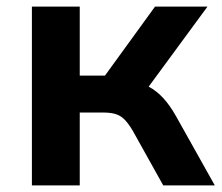

<svg xmlns="http://www.w3.org/2000/svg" viewBox="-20 -559 668 579"><path d="M76.2 -539.1H220.5V-331.1H296.6L447.5 -539.1H605.7L406 -267.3L375.7 -313Q405.3 -309.8 428.5 -297.6Q451.7 -285.4 471.8 -263.8Q491.9 -242.2 511 -208.3L627.7 0H472.2L380.4 -164.6Q367.4 -186.5 355.6 -198.5Q343.8 -210.4 328.5 -215.1Q313.2 -219.7 290 -219.7H220.5V0H76.2Z"/></svg>

Font: Min Sans VF VF
Style: Regular
Weight: 400
Designer: Jinseong-Kim, NotoSansCJK, Nunito
Foundry: Jinseong-Kim
Version: Version 1.420;Glyphs 3.1.2 (3151)